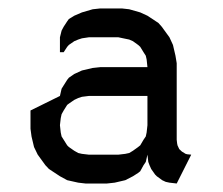

<svg xmlns="http://www.w3.org/2000/svg" viewBox="-20 -432 525 452"><path d="M51.8 -128.9V-171.9L121.1 -206.1L125 -223.1L129.9 -231L138.2 -244.1L142.1 -249L154.8 -257.8L172.9 -266.1L198.2 -272L215.8 -273.9H327.1L325.2 -292L323.2 -300.8L317.9 -309.1L310.1 -321.8L305.2 -326.2L293 -335L284.2 -338.9L274.9 -340.8L258.8 -344.2H189L172.9 -341.8L164.1 -338.9L154.8 -335L142.1 -326.2L138.2 -321.8L129.9 -309.1H121.1V-344.2L125 -359.9L129.9 -369.1L138.2 -381.8L142.1 -387.2L154.8 -395L172.9 -402.8L198.2 -410.2L215.8 -412.1H267.1L284.2 -410.2L310.1 -402.8L327.1 -395L353 -377.9L360.8 -369.1L378.9 -344.2L387.2 -326.2L393.1 -300.8L396 -283.2V-103L397 -94.2L397.9 -89.8L401.9 -81.1L408.2 -75.2L417 -69.8L420.9 -68.8L430.2 -67.9L396 0L378.9 -2L370.1 -3.9L361.8 -7.8L349.1 -17.1L345.2 -21L335.9 -34.2L332 -43L329.1 -50.8L327.1 -67.9L323.2 -50.8L317.9 -43L310.1 -28.8L305.2 -24.9L293 -17.1L274.9 -7.8L250 -2L231.9 0H181.2L164.1 -2L138.2 -7.8L121.1 -17.1L95.2 -34.2L86.9 -43L68.8 -67.9L60.1 -85.9L54.2 -110.8ZM121.1 -137.2 123 -120.1 125 -110.8 129.9 -103 138.2 -89.8 142.1 -85.9 154.8 -77.1 164.1 -71.8 172.9 -69.8 189 -67.9H258.8L274.9 -69.8L284.2 -71.8L293 -77.1L305.2 -85.9L310.1 -89.8L317.9 -103L323.2 -110.8L325.2 -120.1L327.1 -137.2V-206.1H189L172.9 -204.1L164.1 -201.2L154.8 -196.8L142.1 -188L138.2 -185.1L129.9 -171.9L125 -163.1L123 -153.8Z"/></svg>

Font: Petahja
Style: Regular
Weight: 400
Designer: T. Christopher White
Version: Version 1.1